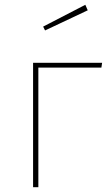

<svg xmlns="http://www.w3.org/2000/svg" viewBox="-20 -781 457 801"><path d="M118 0V-519H406L403 -499H140V0ZM346 -738 168 -654 160 -670 336 -761Z"/></svg>

Font: Fira Sans Thin
Style: Regular
Weight: 100
Designer: bBox Type GmbH & Carrois Corporate GbR & Edenspiekermann AG
Foundry: bBox Type GmbH & Carrois Corporate GbR & Edenspiekermann AG
Version: Version 4.301